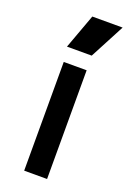

<svg xmlns="http://www.w3.org/2000/svg" viewBox="-135 -731 524 780"><g transform="rotate(20 127.0 -341.5)"><path d="M176 -470V0H77V-470ZM123 -683H254L175 -533H68Z"/></g></svg>

Font: Kreadon Light
Style: Bold
Weight: 600
Designer: Reiya WATANABE
Foundry: StudioGnu
Version: Version 1.003; ttfautohint (v1.8.4.7-5d5b);gftools[0.9.32]